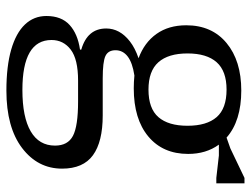

<svg xmlns="http://www.w3.org/2000/svg" viewBox="-112 -488 784 600"><g transform="rotate(90 280.0 -188.0)"><path d="M507 10Q507 86 442.5 135Q378 184 263 184Q187 184 135 169Q83 154 56.5 126Q30 98 30 59Q30 12 58 -13.5Q86 -39 135 -46V-50Q69 -69 69 -128Q69 -149 79 -167.5Q89 -186 109.5 -202Q130 -218 162 -229Q113 -247 86 -285Q59 -323 59 -378Q59 -458 114.5 -504Q170 -550 263 -550Q310 -550 347 -538.5Q384 -527 410 -504L444 -516L536 -560H553V-472H536L466 -480H432Q461 -440 461 -384Q461 -305 406.5 -259.5Q352 -214 256 -214Q246 -214 236 -214.5Q226 -215 216 -216Q176 -210 156.5 -195Q137 -180 137 -157Q137 -134 155 -125.5Q173 -117 225 -117H341Q423 -117 465 -86.5Q507 -56 507 10ZM297 -40H232Q165 -40 135 -17Q105 6 105 43Q105 134 261 134Q346 134 390.5 108Q435 82 435 32Q435 -8 404.5 -24Q374 -40 297 -40ZM147 -382Q147 -322 174.5 -291Q202 -260 260 -260Q319 -260 346 -291Q373 -322 373 -382Q373 -442 346 -473Q319 -504 260 -504Q202 -504 174.5 -473Q147 -442 147 -382Z"/></g></svg>

Font: Domine
Style: Regular
Weight: 400
Designer: Pablo Impallari, Rodrigo Fuenzalida, Brenda Gallo
Foundry: Pablo Impallari, Rodrigo Fuenzalida, Brenda Gallo
Version: Version 2.000;September 19, 2022;FontCreator 14.0.0.2877 64-